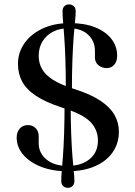

<svg xmlns="http://www.w3.org/2000/svg" viewBox="-20 -804 632 898"><path d="M306.5 -696Q376 -696 425.5 -676Q475 -656 501.5 -621.5Q528 -587 528 -543Q528 -517.5 514.5 -501.5Q501 -485.5 479.5 -485.5Q456 -485.5 440 -499.2Q424 -513 424 -535V-566.5Q424 -612.5 391.5 -642.2Q359 -672 302 -672Q260 -672 228.2 -655.8Q196.5 -639.5 178.8 -610.5Q161 -581.5 161 -542.5Q161 -509.5 176.2 -481.8Q191.5 -454 227.5 -431Q263.5 -408 326.5 -388Q404 -363.5 449.8 -332.8Q495.5 -302 515.8 -266Q536 -230 536 -188.5Q536 -133.5 507 -91.8Q478 -50 424.2 -26.5Q370.5 -3 296 -3Q224.5 -3 170.8 -24.5Q117 -46 87.5 -81.8Q58 -117.5 58 -160Q58 -186 72.2 -202.5Q86.5 -219 111 -219Q132 -219 146.5 -204.8Q161 -190.5 161 -166.5V-133.5Q161 -88.5 197.2 -58.2Q233.5 -28 296 -28Q360.5 -28 399.2 -59.8Q438 -91.5 438 -147Q438 -198 401.8 -234.8Q365.5 -271.5 269.5 -301Q193 -326 148 -356Q103 -386 83.5 -423Q64 -460 64 -505Q64 -558 94 -601.2Q124 -644.5 178.5 -670.2Q233 -696 306.5 -696ZM316.5 -363H288Q288 -461 285.8 -527Q283.5 -593 280.2 -635.8Q277 -678.5 274.8 -705.2Q272.5 -732 272.5 -751Q272.5 -767 281.2 -775.2Q290 -783.5 303 -783.5Q315.5 -783.5 324.8 -775.2Q334 -767 334 -751Q334 -733 331.2 -706.5Q328.5 -680 325 -637.2Q321.5 -594.5 318.8 -528Q316 -461.5 316.5 -363ZM282 -336.5H310.5Q310.5 -241.5 313 -176.8Q315.5 -112 319 -70Q322.5 -28 325.2 -1.8Q328 24.5 328 42.5Q328 58 319 66.2Q310 74.5 297 74.5Q284.5 74.5 275.5 66.2Q266.5 58 266.5 42Q266.5 23 268.8 -3.2Q271 -29.5 274.2 -71.2Q277.5 -113 279.8 -177.5Q282 -242 282 -336.5Z"/></svg>

Font: Fraunces 12pt
Style: Regular
Weight: 400
Version: Version 1.000;[b76b70a41]